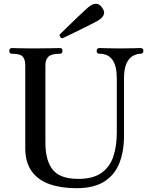

<svg xmlns="http://www.w3.org/2000/svg" viewBox="-20 -979 801 1011"><path d="M382 12Q303 12 242 -9Q181 -30 147 -77Q113 -124 113 -200V-636Q113 -665 100 -680.5Q87 -696 43 -696Q29 -696 29 -711Q29 -726 43 -726Q51 -726 77.5 -725Q104 -724 158 -724Q211 -724 250 -725Q289 -726 296 -726Q309 -726 309 -711Q309 -696 296 -696Q251 -696 235 -680.5Q219 -665 219 -636V-228Q219 -133 258 -85Q297 -37 392 -37Q469 -37 513.5 -68Q558 -99 576.5 -154Q595 -209 595 -281V-567Q595 -696 504 -696Q489 -696 489 -711Q489 -726 504 -726Q514 -726 541.5 -725Q569 -724 615 -724Q657 -724 683.5 -725Q710 -726 720 -726Q735 -726 735 -711Q735 -696 720 -696Q700 -696 679.5 -684.5Q659 -673 646 -645Q633 -617 633 -566V-263Q633 -182 608.5 -120Q584 -58 529 -23Q474 12 382 12ZM308 -777Q301 -778 297 -784.5Q293 -791 294 -797Q297 -800 312 -814.5Q327 -829 348.5 -850Q370 -871 392 -892Q414 -913 431.5 -929Q449 -945 456 -949Q470 -959 487 -959Q504 -959 518 -938Q533 -918 526.5 -902.5Q520 -887 506 -877Q499 -872 478.5 -861Q458 -850 430.5 -836.5Q403 -823 376.5 -810Q350 -797 331 -788Q312 -779 308 -777Z"/></svg>

Font: Zen Old Mincho SemiBold
Style: Regular
Weight: 600
Version: Version 1.500